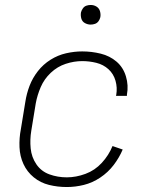

<svg xmlns="http://www.w3.org/2000/svg" viewBox="-20 -745 616 773"><path d="M249 8Q283 8 317.5 -0.5Q352 -9 383.5 -30Q415 -51 437.5 -80.5Q460 -110 474 -143L433 -157Q418 -120 390 -89.5Q362 -59 324 -45Q286 -31 249 -31Q212 -31 179 -43Q146 -55 126.5 -83.5Q107 -112 103.5 -147.5Q100 -183 106 -219L124 -329Q130 -362 144 -394.5Q158 -427 184.5 -452Q211 -477 244.5 -488Q278 -499 311 -499Q340 -499 368 -492Q396 -485 416.5 -466.5Q437 -448 445 -420Q453 -392 448 -363Q448 -361 447 -359H491V-364Q498 -401 487 -437.5Q476 -474 449 -497Q422 -520 385.5 -529Q349 -538 311 -538Q279 -538 246 -530.5Q213 -523 183.5 -504.5Q154 -486 132.5 -458.5Q111 -431 99 -399.5Q87 -368 82 -335L64 -225Q57 -189 58.5 -152.5Q60 -116 74.5 -84.5Q89 -53 116 -31Q143 -9 177.5 -0.5Q212 8 249 8ZM345 -646Q354 -646 362.5 -649Q371 -652 376.5 -659.5Q382 -667 384 -676Q386 -688 382.5 -700Q379 -712 368.5 -718.5Q358 -725 345 -725Q336 -725 327.5 -722Q319 -719 313.5 -711Q308 -703 306 -695Q304 -682 307.5 -670Q311 -658 322 -652Q333 -646 345 -646Z"/></svg>

Font: Iosevka Sparkle Extralight
Style: Italic
Weight: 200
Italic angle: -9°
Designer: Belleve Invis
Foundry: Belleve Invis
Version: Version 4.5.0; ttfautohint (v1.8.3)